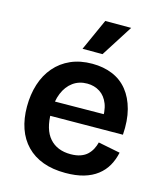

<svg xmlns="http://www.w3.org/2000/svg" viewBox="-114 -839 798 937"><g transform="rotate(15 285.0 -370.5)"><path d="M304 13Q240 13 191 -5Q142 -23 108 -58Q74 -93 57 -142Q40 -191 40 -252Q40 -313 56.5 -365Q73 -417 106 -455.5Q139 -494 186.5 -515Q234 -536 295 -536Q352 -536 397.5 -517Q443 -498 473.5 -460Q504 -422 518.5 -367Q533 -312 528 -240L121 -237V-310L452 -313L411 -272Q416 -328 402 -364Q388 -400 360 -418Q332 -436 296 -436Q255 -436 224.5 -414Q194 -392 177.5 -352Q161 -312 161 -255Q161 -168 199 -125Q237 -82 305 -82Q334 -82 355 -89.5Q376 -97 389.5 -110Q403 -123 411.5 -139.5Q420 -156 424 -173L535 -151Q527 -114 510 -84Q493 -54 464.5 -32Q436 -10 396.5 1.5Q357 13 304 13ZM330 -594H229L301 -754H432Z"/></g></svg>

Font: Bricolage Grotesque 24pt SemiBold
Style: Regular
Weight: 600
Designer: Mathieu Triay
Foundry: Atelier Triay
Version: Version 1.001;gftools[0.9.33.dev8+g029e19f]